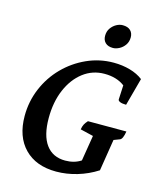

<svg xmlns="http://www.w3.org/2000/svg" viewBox="-128 -962 897 1066"><g transform="rotate(15 321.0 -428.5)"><path d="M180 -265Q180 -165 218.5 -112.5Q257 -60 329 -60Q381 -60 419 -85L443 -232L368 -250Q371 -268 377 -279.5Q383 -291 395 -304H616Q609 -259 593 -253L559 -240L530 -58Q477 -24 416.5 -6Q356 12 296 12Q180 12 114 -55.5Q48 -123 48 -242Q48 -325 79.5 -400Q111 -475 167 -532Q223 -589 296 -622Q369 -655 450 -655Q500 -655 544 -642.5Q588 -630 619 -606L576 -447Q554 -447 541.5 -452Q529 -457 529 -465L533 -547Q487 -582 417 -582Q348 -582 294.5 -541Q241 -500 210.5 -428.5Q180 -357 180 -265ZM423.3 -732.6Q394.7 -732.6 379.4 -747.4Q364.2 -762.1 364.2 -786.9Q364.2 -812.6 377 -830.7Q389.9 -848.9 408 -858.9Q426.1 -868.9 444.2 -868.9Q473.8 -868.9 489 -854.1Q504.2 -839.3 504.2 -814.6Q504.2 -789.8 491.4 -771.2Q478.5 -752.6 459.5 -742.6Q440.4 -732.6 423.3 -732.6Z"/></g></svg>

Font: Petrona
Style: Bold Italic
Weight: 700
Italic angle: -9°
Designer: Ringo R. Seeber
Foundry: Ringo R. Seeber
Version: Version 2.001; ttfautohint (v1.8.3)